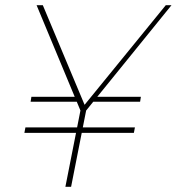

<svg xmlns="http://www.w3.org/2000/svg" viewBox="-20 -720 681 740"><path d="M336 -347H523L520 -328H325ZM78 -229H500L496 -208H74ZM101 -347H287L293 -328H98ZM619 -700H641L312 -294L254 0H232L290 -294L121 -700H145L306 -316Z"/></svg>

Font: Albert Sans Thin
Style: Italic
Weight: 250
Italic angle: -11.25°
Designer: Andreas Rasmussen
Foundry: a.Foundry
Version: Version 1.025